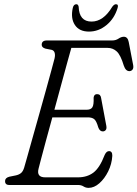

<svg xmlns="http://www.w3.org/2000/svg" viewBox="-20 -896 666 930"><path d="M357.5 0H25Q13.5 0 8.8 -5.5Q4 -11 4.5 -19Q4.5 -34.5 25 -40L57 -46.5Q72.5 -50 82 -58Q91.5 -66 97 -84Q100.5 -95.5 111.2 -133.8Q122 -172 137.2 -226.5Q152.5 -281 169.5 -341.2Q186.5 -401.5 202 -457.5Q217.5 -513.5 228.8 -555Q240 -596.5 244 -612Q248 -628.5 244.8 -640Q241.5 -651.5 230.5 -654.5L200 -660.5Q182 -666 182 -679Q182 -700 207 -700H523Q541 -700 554.2 -709Q567.5 -718 580 -718Q598.5 -718 603.5 -692.5L625 -581Q627.5 -567 622.5 -559.8Q617.5 -552.5 608.5 -551.5Q589 -550 579.5 -578.5Q564.5 -629 545.8 -646.5Q527 -664 502 -664H325.5Q319 -641.5 306.2 -594.8Q293.5 -548 277 -487.8Q260.5 -427.5 243.5 -364.5H400.5Q419.5 -364.5 427.2 -376Q435 -387.5 433.5 -423Q435.5 -440 450 -440Q459.5 -440 464 -435Q468.5 -430 469.5 -422.5L495 -286.5Q497.5 -272.5 492 -266Q486.5 -259.5 478 -259.5Q463 -259.5 456 -279Q447 -310.5 436.2 -319Q425.5 -327.5 405.5 -327.5H233.5Q217 -268 202.8 -215.2Q188.5 -162.5 179 -126.2Q169.5 -90 167 -80Q155.5 -37 199 -37H357.5Q402 -37 432.5 -60Q463 -83 487 -145.5Q495.5 -164 508 -164Q524.5 -164 524 -141Q521.5 -101 504 -65.8Q486.5 -30.5 461.2 -8.2Q436 14 409 14Q395.5 14 384.5 7Q373.5 0 357.5 0ZM423.5 -791.5Q481 -791.5 524 -863.5Q533 -875.5 541.5 -875.5Q555.5 -875.5 549.5 -857Q534 -806 495.8 -774.5Q457.5 -743 411 -743Q364 -743 342.8 -775Q321.5 -807 332.5 -857.5Q336.5 -875.5 350 -875.5Q358.5 -875.5 361 -863.5Q363.5 -791.5 423.5 -791.5Z"/></svg>

Font: Fraunces 72pt SuperSoft Light
Style: Italic
Weight: 300
Italic angle: -16°
Version: Version 1.000;[b76b70a41]